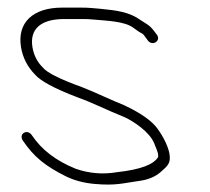

<svg xmlns="http://www.w3.org/2000/svg" viewBox="-20 -501 550 504"><path d="M35.2 -377C39.8 -349.4 52.2 -325.4 72.2 -305C85.8 -289.2 120.8 -269.2 184.8 -245C226.6 -229.9 257.9 -213.1 307.3 -193.3C332.6 -181.5 372.5 -154.2 384.4 -125.6C390.7 -110.5 394.1 -101.5 394.6 -98.5C395.1 -95.5 395.3 -92.3 395.2 -89C383.8 -69.4 350.3 -56.1 287 -49C250.2 -42.7 214.1 -45.7 178.7 -58C126.7 -79 88.8 -108.3 63.7 -146C51.8 -163.8 28 -150.1 40 -132C69.5 -87.9 101.1 -64.1 152.6 -38.3C174.6 -27.3 200.9 -20.6 227.9 -18.2C285.7 -13.1 302 -20.2 350.5 -26.9C371.2 -30.2 388.3 -37.7 401.7 -49.4C420.7 -66 428.9 -72.9 424.8 -97.5C420.9 -120.8 402 -153.9 387.5 -170.6C368.4 -192.7 331.3 -213.1 305.5 -225C273.5 -237.5 230.8 -258.4 195.9 -272C133.5 -294.5 102.3 -311.5 93.2 -323C78.2 -337.5 68.8 -355.5 65.2 -377C57.4 -424 86.3 -451 148.1 -451H199.7C206.9 -451 214.1 -450.7 221.5 -450C260 -446.5 307.3 -445.4 330.1 -428C339.7 -420.7 347.4 -415.7 353.2 -413C355.4 -411.7 357.9 -409 360.6 -405L367.1 -396C379.3 -377.6 404 -393.9 391.7 -410L384.1 -420C372.7 -435.2 363.7 -438.5 349.4 -448C319.6 -469.5 287.2 -473.7 242.6 -478L219.5 -480C211.7 -480.7 203.5 -481 194.7 -481H143.1C66.1 -481 24.5 -441.5 35.2 -377Z"/></svg>

Font: MewTooHand
Style: WideLta
Weight: 400
Designer: Mew Too, Robert Jablonski
Version: Version 0.77